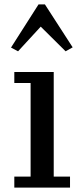

<svg xmlns="http://www.w3.org/2000/svg" viewBox="-20 -852 379 872"><path d="M298 0H45V-50H119V-475H45V-525H224V-50H298ZM62 -619 30 -636 155 -832H184L310 -637L278 -619L165 -731Z"/></svg>

Font: PT Serif Caption
Style: Regular
Weight: 400
Designer: A.Korolkova, O.Umpeleva, V.Yefimov
Foundry: ParaType Ltd
Version: Version 1.000W OFL